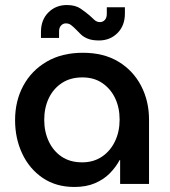

<svg xmlns="http://www.w3.org/2000/svg" viewBox="-20 -732 678 764"><path d="M276 12Q203 12 150 -24Q97 -60 68.5 -120.5Q40 -181 40 -254Q40 -330 72.5 -390.5Q105 -451 165.5 -486.5Q226 -522 310 -522Q393 -522 451.5 -486.5Q510 -451 541.5 -390.5Q573 -330 573 -256V0H458V-95H456Q441 -67 417 -42.5Q393 -18 358 -3Q323 12 276 12ZM307 -86Q352 -86 385.5 -108.5Q419 -131 437.5 -169.5Q456 -208 456 -256Q456 -304 438 -341.5Q420 -379 387 -401.5Q354 -424 308 -424Q260 -424 226 -401.5Q192 -379 174 -341Q156 -303 156 -255Q156 -208 174 -169.5Q192 -131 225.5 -108.5Q259 -86 307 -86ZM374 -571Q347 -571 329.5 -578Q312 -585 301.5 -595.5Q291 -606 281 -616Q271 -626 262.5 -632.5Q254 -639 242 -639Q231 -639 223 -630.5Q215 -622 215 -607V-581H143V-605Q143 -653 172.5 -682.5Q202 -712 246 -712Q280 -712 301 -697.5Q322 -683 337 -670Q347 -660 356.5 -652Q366 -644 378 -644Q389 -644 397 -652.5Q405 -661 405 -677V-703H477V-678Q477 -630 447.5 -600.5Q418 -571 374 -571Z"/></svg>

Font: MuseoModerno Thin Medium
Style: Regular
Weight: 500
Version: Version 1.003